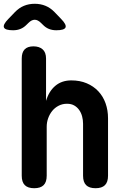

<svg xmlns="http://www.w3.org/2000/svg" viewBox="-43 -985 663 1015"><path d="M203.9 -56Q203.9 -22.5 187.7 -6.3Q171.4 10 137.9 10Q104.4 10 88.1 -6.3Q71.9 -22.5 71.9 -56V-675.4Q71.9 -708.2 87.4 -724.1Q103 -740 133.7 -740Q164.4 -740 182.4 -724.1Q200.4 -708.2 200.4 -675.4V-451.8Q215.8 -503.3 249.8 -531.6Q283.8 -560 333.9 -560Q379.5 -560 415.5 -544.7Q451.4 -529.5 476.6 -502.7Q501.8 -476 515 -439.2Q528.1 -402.5 528.1 -359.5V-56Q528.1 -22.5 511.9 -6.3Q495.6 10 462.1 10Q428.6 10 412.3 -6.3Q396.1 -22.5 396.1 -56V-330.7Q396.1 -350.4 391.2 -369.3Q386.3 -388.3 375.9 -403.1Q365.6 -418 349.8 -427.2Q334 -436.5 311.2 -436.5Q287 -436.5 267 -426.1Q246.9 -415.7 233 -398.5Q219.1 -381.3 211.5 -359.6Q203.9 -337.9 203.9 -315.3ZM26.5 -825Q-15.6 -825 -22 -839.8Q-28.4 -854.6 0.9 -884.6L35.9 -921Q57.9 -943.7 83.8 -954.3Q109.7 -965 140.5 -965Q171.3 -965 197.4 -954.3Q223.4 -943.7 245.4 -921L280.1 -884.9Q309.7 -854.6 303.3 -839.8Q296.9 -825 254.5 -825Q233.3 -825 215.6 -832.1Q198 -839.1 183.2 -854.6L173.7 -863.8Q156.9 -880.6 140.5 -880.6Q124.1 -880.6 107.3 -863.8L97.5 -854.3Q82.7 -839.1 65.2 -832.1Q47.7 -825 26.5 -825Z"/></svg>

Font: Maple Mono
Style: Regular
Weight: 400
Monospace: yes
Designer: subframe7536
Version: Version 7.300